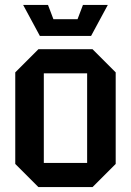

<svg xmlns="http://www.w3.org/2000/svg" viewBox="-20 -760 532 780"><path d="M42 -94V-466L136 -560H356L450 -466V-94L356 0H136ZM158 -98H334V-462H158ZM317 -740H418L350 -614H142L74 -740H175L197 -682H295Z"/></svg>

Font: Tektur SemiCondensed Medium
Style: Regular
Weight: 500
Width: 4
Designer: Adam Jagosz
Foundry: Adam Jagosz
Version: Version 1.005;gftools[0.9.30]